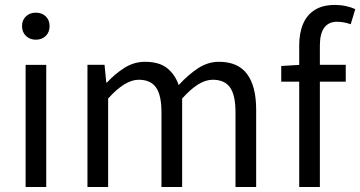

<svg xmlns="http://www.w3.org/2000/svg" viewBox="-20 -744 1434 764"><path d="M81.9 0V-486H164V0ZM122.5 -586Q98.8 -586 83.3 -601Q67.7 -616 67.7 -640.4Q67.7 -664.2 83.3 -678.9Q98.8 -693.6 122.5 -693.6Q146.8 -693.6 162.1 -678.9Q177.3 -664.2 177.3 -640.4Q177.3 -616 162.1 -601Q146.8 -586 122.5 -586Z M328 0V-486.1H396L402.9 -415.6H405.6Q437.5 -450.3 475.5 -474.2Q513.5 -498.1 556.9 -498.1Q613 -498.1 644.6 -473.2Q676.2 -448.2 691.1 -405.5Q729.1 -446.9 768.2 -472.5Q807.4 -498.1 851.4 -498.1Q926.9 -498.1 963.1 -449.5Q999.3 -401 999.3 -308V0H917.1V-297.4Q917.1 -365.6 895.3 -396.1Q873.5 -426.7 826.6 -426.7Q798.4 -426.7 768.5 -408.2Q738.7 -389.7 704.8 -352V0H622.5V-297.4Q622.5 -365.6 600.7 -396.1Q579 -426.7 532.1 -426.7Q477.3 -426.7 410.3 -352V0Z M1170.6 0V-562.9Q1170.6 -612.5 1185.9 -648.7Q1201.3 -684.9 1232.8 -704.6Q1264.2 -724.4 1313 -724.4Q1335.3 -724.4 1356.8 -719.7Q1378.3 -715 1393.7 -707.7L1375.6 -647.6Q1347.2 -657.4 1321.3 -657.4Q1287.2 -657.4 1270 -633.5Q1252.8 -609.6 1252.8 -562.6V0ZM1099.1 -419.1V-481.4L1175 -486.1H1355.8V-419.1Z"/></svg>

Font: SourceSans3VF
Style: Regular
Weight: 200
Designer: Paul D. Hunt
Foundry: Adobe
Version: Version 3.052;hotconv 1.1.0;makeotfexe 2.6.0